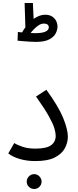

<svg xmlns="http://www.w3.org/2000/svg" viewBox="-20 -1067 517 1279"><path d="M35 -45 75 -114Q95 -101 131 -89Q167 -77 215 -77Q289 -77 320 -99.5Q351 -122 351 -162Q351 -182 342.5 -211.5Q334 -241 306 -291.5Q278 -342 220 -424L289 -469Q369 -359 400.5 -282Q432 -205 432 -157Q432 -117 412 -79.5Q392 -42 345 -18Q298 6 215 6Q160 6 113 -7.5Q66 -21 35 -45ZM219 -788Q201 -788 176.5 -789.5Q152 -791 130 -793Q108 -795 97 -796L99 -854Q105 -853 112 -852.5Q119 -852 127 -851Q137 -869 149 -885L144 -1047H199L204 -941Q222 -954 241.5 -961.5Q261 -969 281 -969Q319 -969 341 -946Q363 -923 363 -889Q363 -869 351.5 -845.5Q340 -822 309 -805Q278 -788 219 -788ZM273 -910Q255 -910 238 -899Q221 -888 206.5 -873Q192 -858 184 -847Q200 -846 212 -846Q261 -846 283 -856.5Q305 -867 305 -884Q305 -898 296 -904Q287 -910 273 -910ZM208 192Q187 192 172.5 177.5Q158 163 158 143Q158 123 172.5 108Q187 93 208 93Q228 93 242.5 108Q257 123 257 143Q257 163 242.5 177.5Q228 192 208 192Z"/></svg>

Font: Go Noto Kurrent-Regular
Style: Regular
Weight: 400
Designer: Monotype Design Team
Foundry: Monotype Imaging Inc.
Version: Version 2.012; ttfautohint (v1.8.4.7-5d5b)